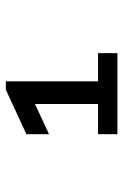

<svg xmlns="http://www.w3.org/2000/svg" viewBox="97 -847 420 654"><g transform="rotate(-90 307.0 -520.0)"><path d="M176.8 -330.1V-396H279.8V-610.8L176.8 -563V-640.1L328.1 -710H356.9V-396H453.1V-330.1Z"/></g></svg>

Font: IntelOne Mono Medium
Style: Regular
Weight: 500
Designer: Fred Shallcrass
Foundry: Frere-Jones Type LLC
Version: Version 1.200;hotconv 1.1.0;makeotfexe 2.6.0;FJTRelease1.2